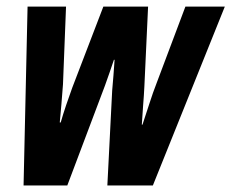

<svg xmlns="http://www.w3.org/2000/svg" viewBox="-20 -565 705 585"><path d="M51.8 0 64 -544.9H181.2L171.9 -308.1Q169.9 -277.3 167.2 -248.3Q164.6 -219.2 162.1 -191.9H165Q171.9 -216.3 181.4 -244.4Q190.9 -272.5 200.2 -297.9L294.9 -544.9H431.2L419.9 -301.8Q418.5 -272.9 416 -242.7Q413.6 -212.4 412.1 -185.1H414.1Q424.8 -216.8 435.3 -249.8Q445.8 -282.7 458 -314L544.9 -544.9H665L445.8 0H307.1L321.8 -289.1Q323.7 -312 325.7 -335.4Q327.6 -358.9 329.1 -382.8H327.1Q320.3 -361.8 313.5 -343Q306.6 -324.2 299.8 -304.2L185.1 0Z"/></svg>

Font: Open Sans Condensed
Style: Bold Italic
Weight: 700
Width: 3
Italic angle: -12°
Designer: Monotype Design Team
Foundry: Monotype Imaging Inc.
Version: Version 3.003; ttfautohint (v1.8.4)